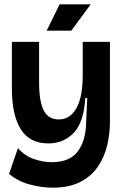

<svg xmlns="http://www.w3.org/2000/svg" viewBox="-20 -716 567 889"><path d="M224 153Q172 153 117 138Q62 123 22 89L63 -30Q95 6 137.5 20.5Q180 35 219 35Q305 35 342 -17.5Q379 -70 379 -156L384 -262H375Q368 -149 321 -100.5Q274 -52 204 -52Q117 -52 76 -118Q35 -184 35 -306V-522H161V-336Q161 -246 182.5 -204.5Q204 -163 252 -163Q304 -163 333.5 -214.5Q363 -266 363 -369V-522H489V-152Q489 -98 476.5 -44Q464 10 434 54.5Q404 99 352.5 126Q301 153 224 153ZM310 -574H196L256 -696H400Z"/></svg>

Font: Bricolage Grotesque 96pt SemiBold
Style: Regular
Weight: 600
Designer: Mathieu Triay
Foundry: Atelier Triay
Version: Version 1.001; ttfautohint (v1.8.4.7-5d5b);gftools[0.9.33.de